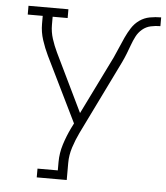

<svg xmlns="http://www.w3.org/2000/svg" viewBox="-53 -577 717 829"><g transform="rotate(5 306.0 -162.5)"><path d="M137 205V167H225V131Q225 92 237 54Q249 16 266 -19L277 -41L139 -323Q124 -354 113 -388Q102 -422 102 -457V-492H37V-530H210V-492H145V-457Q145 -426 154.5 -396.5Q164 -367 177 -340L299 -88L423 -340Q433 -362 442.5 -384.5Q452 -407 462 -429Q472 -451 485.5 -472Q499 -493 519 -507Q539 -521 563 -525.5Q587 -530 612 -530V-492Q591 -492 570.5 -487.5Q550 -483 534 -469.5Q518 -456 508.5 -437.5Q499 -419 492 -399.5Q485 -380 477.5 -361Q470 -342 461 -323L304 -2Q289 29 278 63Q267 97 267 131V205Z"/></g></svg>

Font: Iosevka Curly Slab XLtEx
Style: Regular
Weight: 200
Width: 7
Monospace: yes
Designer: Belleve Invis
Foundry: Belleve Invis
Version: Version 11.1.0; ttfautohint (v1.8.3)